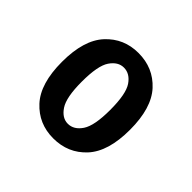

<svg xmlns="http://www.w3.org/2000/svg" viewBox="-93 -796 493 493"><g transform="rotate(45 153.5 -550.0)"><path d="M153 -395Q100 -395 65 -433Q30 -471 30 -550Q30 -629 65 -667Q100 -705 153 -705Q207 -705 242 -667Q277 -629 277 -550Q277 -471 242 -433Q207 -395 153 -395ZM153 -448Q175 -448 190 -470.5Q205 -493 205 -550Q205 -608 190 -630Q175 -652 153 -652Q132 -652 117 -630Q102 -608 102 -550Q102 -493 117 -470.5Q132 -448 153 -448Z"/></g></svg>

Font: Cuprum Medium
Style: Regular
Weight: 500
Designer: Jovanny Lemonad
Foundry: Jovanny Lemonad
Version: Version 3.000